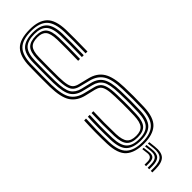

<svg xmlns="http://www.w3.org/2000/svg" viewBox="-312 -817 966 966"><g transform="rotate(-45 170.5 -334.5)"><path d="M172 -37.8Q131 -37.8 112.9 -57.6Q94.8 -77.5 93 -126.5Q91.8 -173.2 92.1 -211.6Q92.5 -250 94 -289H107Q105.5 -246.2 105.2 -210.5Q105 -174.8 106.2 -127Q107.8 -84.5 122.2 -66.6Q136.8 -48.8 172 -48.8Q205.5 -48.8 220 -66.5Q234.5 -84.2 236 -127.2Q236.8 -154.5 237.1 -174.1Q237.5 -193.8 237.2 -213.9Q237 -234 236.2 -263Q235.2 -300.8 230.1 -320.2Q225 -339.8 215 -347.9Q205 -356 189.5 -359.8L135 -372.8Q86.5 -384.5 63.5 -419.1Q40.5 -453.8 38.8 -531.2Q38 -561.8 38.5 -601.1Q39 -640.5 39.5 -676.5Q40.8 -743.8 70.2 -775.2Q99.8 -806.8 171.5 -806.8Q234.8 -806.8 265.8 -777.4Q296.8 -748 299.2 -675.8Q299.8 -653.2 299.6 -609.5Q299.5 -565.8 298.5 -522.5H285.2Q286.2 -566.8 286.5 -609.1Q286.8 -651.5 286 -675Q283.8 -741.2 256.4 -768.5Q229 -795.8 171.5 -795.8Q108.5 -795.8 81.2 -768.1Q54 -740.5 52.8 -675.8Q52.2 -635.8 51.8 -599.5Q51.2 -563.2 52 -531.5Q53.8 -458.5 74.1 -427.5Q94.5 -396.5 138.2 -385.8L192.8 -372.2Q211 -368 223.2 -358.2Q235.5 -348.5 242 -326.5Q248.5 -304.5 249.5 -263.2Q250.2 -235.8 250.5 -215.8Q250.8 -195.8 250.5 -175.5Q250.2 -155.2 249.2 -127Q247.5 -78.2 229.9 -58Q212.2 -37.8 172 -37.8ZM172 -15.5Q119.8 -15.5 94.1 -39.6Q68.5 -63.8 66.5 -125.8Q65.2 -169 65.6 -210.6Q66 -252.2 67.8 -289H81Q79.2 -253.2 78.8 -215.5Q78.2 -177.8 79.8 -125.8Q81.8 -71.2 103.2 -48.9Q124.8 -26.5 172 -26.5Q219 -26.5 239.9 -49.5Q260.8 -72.5 262.5 -126Q263.2 -152 263.6 -171.9Q264 -191.8 263.9 -212.9Q263.8 -234 262.8 -263.8Q261 -327.5 245.2 -352.4Q229.5 -377.2 195.8 -385.2L141.5 -398.8Q102 -408.2 84.4 -436Q66.8 -463.8 65.2 -532Q64.8 -549.5 64.9 -575.5Q65 -601.5 65.2 -628.5Q65.5 -655.5 65.8 -675.5Q66.8 -737.2 92.6 -760.9Q118.5 -784.5 171.5 -784.5Q223.8 -784.5 247.2 -759.5Q270.8 -734.5 272.8 -674.8Q273.5 -651.2 273.2 -609.1Q273 -567 272 -522.5H258.8Q259.8 -564.8 260 -607.4Q260.2 -650 259.5 -674.2Q257.8 -728.2 237.5 -750.9Q217.2 -773.5 171.5 -773.5Q123.5 -773.5 101.8 -751.9Q80 -730.2 79 -675.2Q78.5 -642.2 78.1 -601.4Q77.8 -560.5 78.5 -532.5Q80 -467.5 95.4 -443.5Q110.8 -419.5 144.8 -411.2L198.8 -398.2Q239 -388.5 256.6 -359.1Q274.2 -329.8 276 -264.2Q277.2 -225.8 277.2 -196.8Q277.2 -167.8 275.8 -125.8Q273.8 -66.8 249.8 -41.1Q225.8 -15.5 172 -15.5ZM172 6.8Q108 6.8 75.2 -22.1Q42.5 -51 40 -125Q37.2 -211.5 41.5 -289H54.8Q52.8 -249.5 52.2 -211.4Q51.8 -173.2 53.2 -125.2Q55.5 -58.2 84.2 -31.2Q113 -4.2 172 -4.2Q230.5 -4.2 258.6 -31.8Q286.8 -59.2 289 -125.2Q290.2 -162 290.4 -190.4Q290.5 -218.8 289.2 -264.8Q287.2 -336 266.5 -368.1Q245.8 -400.2 202 -411.2L148.2 -424.8Q129.5 -429.2 117.2 -438.8Q105 -448.2 98.8 -469.9Q92.5 -491.5 91.8 -532.8Q91 -558.5 91.5 -598.5Q92 -638.5 92.2 -674.8Q93 -724.5 111.8 -743.4Q130.5 -762.2 171.5 -762.2Q210.5 -762.2 227.5 -742.4Q244.5 -722.5 246.2 -673.8Q247 -650 246.8 -608.6Q246.5 -567.2 245.5 -522.5H232.2Q233.2 -568.2 233.5 -608.9Q233.8 -649.5 233 -673.2Q231.5 -717.8 217.2 -734.5Q203 -751.2 171.5 -751.2Q135.2 -751.2 120.8 -734.1Q106.2 -717 105.5 -674.2Q105 -632 104.6 -596.1Q104.2 -560.2 105 -533Q105.8 -496 110.5 -476.8Q115.2 -457.5 125.1 -449.2Q135 -441 151.5 -437L205 -423.8Q255.2 -411.8 277.9 -375.1Q300.5 -338.5 302.5 -265.2Q303.5 -228.5 303.6 -199.6Q303.8 -170.8 302.2 -124.8Q299.8 -51.8 267.8 -22.5Q235.8 6.8 172 6.8ZM185.8 20H195.8L199.8 55.8Q204.8 100 186.4 119.2Q168 138.5 120.2 138.5H99V127.5H120.2Q162 127.5 178 110.8Q194 94 189.8 55.8ZM146.2 20H155.8L159.8 52Q162.8 74.5 153.6 84.2Q144.5 94 120.2 94H99V83.2H120.2Q153.5 83.2 150 52ZM165.8 20H175.8L179.8 53.8Q184 87.2 170.1 101.8Q156.2 116.2 120.2 116.2H99V105.2H120.2Q150 105.2 161.5 93.2Q173 81.2 169.8 53.8Z"/></g></svg>

Font: Big Shoulders Inline Display
Style: Regular
Weight: 400
Designer: Patric King
Foundry: XO Type Co
Version: Version 1.000